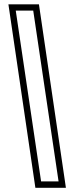

<svg xmlns="http://www.w3.org/2000/svg" viewBox="-20 -770 352 890"><path d="M285.5 100.5H144L19 -750H160.5ZM251.5 71 134 -721H53L170.5 71Z"/></svg>

Font: Tourney Light
Style: Regular
Weight: 300
Version: Version 1.015